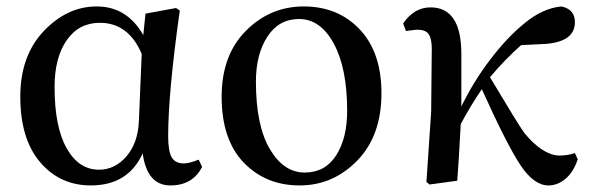

<svg xmlns="http://www.w3.org/2000/svg" viewBox="-20 -561 1839 596"><path d="M411.1 -184.6 419.9 -393.6Q378.9 -490.2 290 -490.2Q224.6 -490.2 187 -436Q149.4 -381.8 149.4 -291Q149.4 -167 187 -100.6Q224.6 -34.2 287.1 -34.2Q336.9 -34.2 372.6 -75.7Q408.2 -117.2 411.1 -184.6ZM596.7 -65.4 607.4 -43Q578.1 14.6 508.8 14.6Q436.5 14.6 422.9 -85Q377.9 14.6 261.7 14.6Q166 14.6 104.5 -57.6Q43 -129.9 43 -260.7Q43 -387.7 115.7 -464.4Q188.5 -541 280.3 -541Q374 -541 424.8 -452.1L431.6 -518.6L526.4 -536.1L538.1 -528.3Q502 -272.5 502 -138.7Q502 -90.8 513.2 -72.3Q524.4 -53.7 550.8 -53.7Q567.4 -53.7 596.7 -65.4Z M910.2 14.6Q804.7 14.6 736.3 -56.6Q668 -127.9 668 -260.7Q668 -389.6 743.2 -465.3Q818.4 -541 922.9 -541Q1029.3 -541 1096.7 -469.7Q1164.1 -398.4 1164.1 -271.5Q1164.1 -139.6 1088.9 -62.5Q1013.7 14.6 910.2 14.6ZM925.8 -25.4Q989.3 -25.4 1023.4 -78.6Q1057.6 -131.8 1057.6 -216.8Q1057.6 -349.6 1016.1 -425.8Q974.6 -502 908.2 -502Q845.7 -502 810.1 -447.3Q774.4 -392.6 774.4 -307.6Q774.4 -171.9 817.4 -98.6Q860.4 -25.4 925.8 -25.4Z M1764.6 -85.9 1773.4 -66.4Q1759.8 -26.4 1735.4 -5.9Q1710.9 14.6 1682.6 14.6Q1637.7 14.6 1596.2 -47.4Q1554.7 -109.4 1475.6 -284.2Q1440.4 -232.4 1410.2 -175.8Q1404.3 -61.5 1399.4 0L1313.5 11.7L1303.7 3.9L1318.4 -213.9L1320.3 -409.2Q1320.3 -441.4 1310.5 -455.1Q1300.8 -468.8 1276.4 -468.8Q1270.5 -468.8 1255.9 -466.8Q1241.2 -464.8 1240.2 -464.8L1231.4 -488.3Q1265.6 -538.1 1316.4 -538.1Q1412.1 -538.1 1412.1 -393.6V-230.5Q1450.2 -308.6 1502.4 -377Q1554.7 -445.3 1606.4 -487.3Q1663.1 -535.2 1722.7 -541Q1764.6 -532.2 1764.6 -492.2Q1764.6 -432.6 1675.8 -424.8L1597.7 -420.9Q1548.8 -377.9 1501 -321.3Q1587.9 -175.8 1607.4 -148.4Q1663.1 -81.1 1713.9 -78.1Q1743.2 -78.1 1764.6 -85.9Z"/></svg>

Font: Bpmf Zihi Serif SemiBold
Style: SemiBold
Weight: 600
Foundry: But Ko
Version: Version 1.320